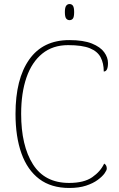

<svg xmlns="http://www.w3.org/2000/svg" viewBox="-20 -923 590 953"><path d="M324 10Q234 10 175 -34.5Q116 -79 86.5 -161.5Q57 -244 57 -358Q57 -531 125 -627.5Q193 -724 324 -724Q394 -724 436 -707Q478 -690 497 -664Q516 -638 516 -610Q516 -568 495 -568Q495 -609 479.5 -638.5Q464 -668 426 -683.5Q388 -699 318 -699Q242 -699 190 -657Q138 -615 111.5 -538.5Q85 -462 85 -358Q85 -200 143.5 -107.5Q202 -15 323 -15Q397 -15 438 -43.5Q479 -72 497 -111Q510 -104 510 -86Q510 -78 499 -62.5Q488 -47 465 -30Q442 -13 407 -1.5Q372 10 324 10ZM325 -823Q315 -823 308.5 -831Q302 -839 302 -863Q302 -886 308.5 -894.5Q315 -903 325 -903Q336 -903 342 -894.5Q348 -886 348 -863Q348 -839 342 -831Q336 -823 325 -823Z"/></svg>

Font: Noto Serif Tamil Thin
Style: Regular
Weight: 100
Designer: Indian Type Foundry, Tom Grace, and the Monotype Design Team
Foundry: Monotype Imaging Inc.
Version: Version 2.004; ttfautohint (v1.8.4.7-5d5b)